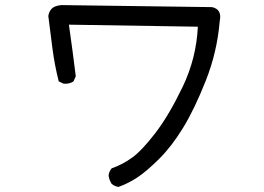

<svg xmlns="http://www.w3.org/2000/svg" viewBox="-20 -676 1040 755"><path d="M446 59Q431 57 419 47Q409 31 407 14Q409 -2 419 -14Q462 -29 500 -56.5Q538 -84 591 -153Q644 -222 698 -334Q752 -446 758 -571L251 -579Q259 -522 265.5 -473.5Q272 -425 278 -376L269 -356Q253 -345 230 -347L211 -356Q195 -419 186.5 -483.5Q178 -548 170 -613Q172 -629 182.5 -641Q193 -653 221 -656L814 -648Q854 -639 844 -593Q834 -472 789.5 -359.5Q745 -247 700 -173.5Q655 -100 605.5 -51Q556 -2 520.5 21.5Q485 45 446 59Z"/></svg>

Font: Kosefont JP
Style: Regular
Weight: 400
Designer: Nozomi Seto 瀬戸のぞみ
Version: Version 3.00;June 19, 2020